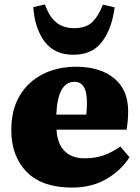

<svg xmlns="http://www.w3.org/2000/svg" viewBox="-20 -832 630 866"><path d="M304 14Q170 14 100.5 -56.5Q31 -127 31 -245Q31 -338 69.5 -401.5Q108 -465 174 -498Q240 -531 323 -531Q431 -531 494.5 -479Q558 -427 558 -331Q558 -288 551 -247H235Q238 -185 270.5 -151.5Q303 -118 362 -118Q409 -118 446.5 -131Q484 -144 523 -171L564 -123Q526 -63 460 -24.5Q394 14 304 14ZM234 -315H369Q371 -330 371.5 -343.5Q372 -357 372 -371Q372 -463 316 -463Q240 -463 234 -315ZM311 -585Q226 -585 181.5 -644Q137 -703 130 -800L183 -812Q202 -756 234 -730.5Q266 -705 314 -705Q369 -705 397 -733Q425 -761 444 -811L497 -799Q485 -703 440.5 -644Q396 -585 311 -585Z"/></svg>

Font: Literata 36pt ExtraBold
Style: Regular
Weight: 800
Designer: Latin by Veronika Burian and Jose Scaglione. Greek by Irene Vlachou. Cyrillic by Vera Evstafieva.
Foundry: TypeTogether
Version: Version 3.002